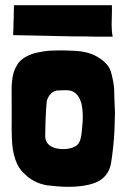

<svg xmlns="http://www.w3.org/2000/svg" viewBox="-20 -710 488 743"><path d="M245 13C281 13 317 9 349 -3C384 -17 402 -43 409 -74C416 -116 421 -165 423 -206C424 -231 424 -253 425 -272C420 -378 424 -360 418 -395C415 -412 411 -428 406 -441C395 -468 359 -492 334 -501C315 -508 294 -512 273 -513C256 -514 236 -515 215 -515C189 -515 163 -514 148 -511C132 -508 117 -506 104 -501C79 -492 55 -477 45 -456C31 -435 25 -403 25 -361C26 -231 25 -222 25 -212C25 -199 26 -186 26 -173C28 -115 42 -66 75 -37C98 -14 127 1 161 7C187 10 216 13 245 13ZM224 -133C184 -133 155 -150 155 -183C155 -213 157 -285 161 -318C165 -338 183 -360 204 -360C215 -360 225 -361 234 -361C247 -361 258 -359 267 -353C281 -344 290 -328 295 -310C300 -290 301 -265 300 -241C295 -189 296 -155 270 -143C258 -136 241 -133 224 -133ZM416 -568C413 -584 412 -598 412 -615C412 -641 414 -666 413 -690H298H210H125H34C34 -674 33 -654 33 -638C32 -625 32 -613 32 -601C31 -588 31 -579 31 -574C48 -574 123 -572 135 -572C162 -571 192 -571 223 -570C254 -569 284 -569 311 -569C337 -568 353 -568 416 -568Z"/></svg>

Font: Londrina Solid CC
Style: CC
Weight: 400
Designer: Marcelo Magalhaes
Foundry: Tipos Pereira
Version: Version 1.003;FEAKit 1.0